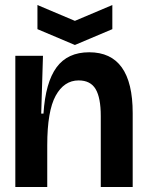

<svg xmlns="http://www.w3.org/2000/svg" viewBox="-20 -744 583 764"><path d="M41 0V-272V-522H151L144 -292H153Q161 -416 205 -476Q249 -536 335 -536Q508 -536 508 -294V0H381V-282Q381 -355 360.5 -389.5Q340 -424 293 -424Q235 -424 201.5 -363Q168 -302 168 -166V0ZM129 -724 278 -661 427 -724V-628L278 -565L129 -628Z"/></svg>

Font: Bricolage Grotesque 96pt SemiBold
Style: Regular
Weight: 600
Designer: Mathieu Triay
Foundry: Atelier Triay
Version: Version 1.001; ttfautohint (v1.8.4.7-5d5b);gftools[0.9.33.de